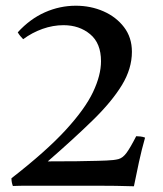

<svg xmlns="http://www.w3.org/2000/svg" viewBox="-20 -650 570 671"><path d="M448 1Q387 -1 313.5 -1Q240 -1 181 -1Q124 -1 85 -1Q46 -1 25 0Q20 -13 20 -27Q141 -121 209 -195Q277 -269 305 -328Q333 -387 333 -436Q333 -499 295 -530.5Q257 -562 202 -562Q165 -562 128.5 -549Q92 -536 61 -513Q56 -518 51 -524Q46 -530 42 -537Q85 -584 137 -607Q189 -630 245 -630Q297 -630 341.5 -610.5Q386 -591 413.5 -555Q441 -519 441 -469Q441 -410 406 -352.5Q371 -295 305 -230.5Q239 -166 147 -86Q202 -86 248 -86.5Q294 -87 322.5 -88Q351 -89 352 -89Q379 -90 394 -94Q409 -98 422 -115.5Q435 -133 456 -174Q462 -174 471 -173Q480 -172 487 -169Q475 -127 465.5 -83Q456 -39 448 1Z"/></svg>

Font: Tiro Devanagari Marathi
Style: Regular
Weight: 400
Designer: Devanagari: John Hudson & Fiona Ross. Latin: John Hudson.
Foundry: Tiro Typeworks Ltd.
Version: Version 1.52